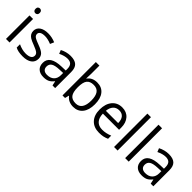

<svg xmlns="http://www.w3.org/2000/svg" viewBox="215 -1921 3091 3091"><g transform="rotate(45 1761.0 -375.0)"><path d="M167 0H85.9V-535.2H167ZM79.1 -680.2Q79.1 -708 92.8 -720.9Q106.4 -733.9 127 -733.9Q146.5 -733.9 160.6 -720.7Q174.8 -707.5 174.8 -680.2Q174.8 -652.8 160.6 -639.4Q146.5 -626 127 -626Q106.4 -626 92.8 -639.4Q79.1 -652.8 79.1 -680.2Z M684.1 -146Q684.1 -71.3 628.4 -30.8Q572.8 9.8 472.2 9.8Q365.7 9.8 306.2 -23.9V-99.1Q344.7 -79.6 388.9 -68.4Q433.1 -57.1 474.1 -57.1Q537.6 -57.1 571.8 -77.4Q606 -97.7 606 -139.2Q606 -170.4 578.9 -192.6Q551.8 -214.8 473.1 -245.1Q398.4 -272.9 366.9 -293.7Q335.4 -314.5 320.1 -340.8Q304.7 -367.2 304.7 -403.8Q304.7 -469.2 357.9 -507.1Q411.1 -544.9 503.9 -544.9Q590.3 -544.9 672.9 -509.8L644 -443.8Q563.5 -477.1 498 -477.1Q440.4 -477.1 411.1 -459Q381.8 -440.9 381.8 -409.2Q381.8 -387.7 392.8 -372.6Q403.8 -357.4 428.2 -343.8Q452.6 -330.1 522 -304.2Q617.2 -269.5 650.6 -234.4Q684.1 -199.2 684.1 -146Z M1145 0 1128.9 -76.2H1125Q1085 -25.9 1045.2 -8.1Q1005.4 9.8 945.8 9.8Q866.2 9.8 821 -31.2Q775.9 -72.3 775.9 -147.9Q775.9 -310.1 1035.2 -317.9L1126 -320.8V-354Q1126 -417 1098.9 -447Q1071.8 -477.1 1012.2 -477.1Q945.3 -477.1 860.8 -436L835.9 -498Q875.5 -519.5 922.6 -531.7Q969.7 -543.9 1017.1 -543.9Q1112.8 -543.9 1158.9 -501.5Q1205.1 -459 1205.1 -365.2V0ZM961.9 -57.1Q1037.6 -57.1 1080.8 -98.6Q1124 -140.1 1124 -214.8V-263.2L1043 -259.8Q946.3 -256.3 903.6 -229.7Q860.8 -203.1 860.8 -147Q860.8 -103 887.5 -80.1Q914.1 -57.1 961.9 -57.1Z M1621.1 -543.9Q1726.6 -543.9 1784.9 -471.9Q1843.3 -399.9 1843.3 -268.1Q1843.3 -136.2 1784.4 -63.2Q1725.6 9.8 1621.1 9.8Q1568.8 9.8 1525.6 -9.5Q1482.4 -28.8 1453.1 -68.8H1447.3L1430.2 0H1372.1V-759.8H1453.1V-575.2Q1453.1 -513.2 1449.2 -463.9H1453.1Q1509.8 -543.9 1621.1 -543.9ZM1609.4 -476.1Q1526.4 -476.1 1489.7 -428.5Q1453.1 -380.9 1453.1 -268.1Q1453.1 -155.3 1490.7 -106.7Q1528.3 -58.1 1611.3 -58.1Q1686 -58.1 1722.7 -112.5Q1759.3 -167 1759.3 -269Q1759.3 -373.5 1722.7 -424.8Q1686 -476.1 1609.4 -476.1Z M2210.9 9.8Q2092.3 9.8 2023.7 -62.5Q1955.1 -134.8 1955.1 -263.2Q1955.1 -392.6 2018.8 -468.8Q2082.5 -544.9 2189.9 -544.9Q2290.5 -544.9 2349.1 -478.8Q2407.7 -412.6 2407.7 -304.2V-252.9H2039.1Q2041.5 -158.7 2086.7 -109.9Q2131.8 -61 2213.9 -61Q2300.3 -61 2384.8 -97.2V-24.9Q2341.8 -6.3 2303.5 1.7Q2265.1 9.8 2210.9 9.8ZM2189 -477.1Q2124.5 -477.1 2086.2 -435.1Q2047.9 -393.1 2041 -318.8H2320.8Q2320.8 -395.5 2286.6 -436.3Q2252.4 -477.1 2189 -477.1Z M2627 0H2545.9V-759.8H2627Z M2879.9 0H2798.8V-759.8H2879.9Z M3380.9 0 3364.7 -76.2H3360.8Q3320.8 -25.9 3281 -8.1Q3241.2 9.8 3181.6 9.8Q3102.1 9.8 3056.9 -31.2Q3011.7 -72.3 3011.7 -147.9Q3011.7 -310.1 3271 -317.9L3361.8 -320.8V-354Q3361.8 -417 3334.7 -447Q3307.6 -477.1 3248 -477.1Q3181.2 -477.1 3096.7 -436L3071.8 -498Q3111.3 -519.5 3158.4 -531.7Q3205.6 -543.9 3252.9 -543.9Q3348.6 -543.9 3394.8 -501.5Q3440.9 -459 3440.9 -365.2V0ZM3197.8 -57.1Q3273.4 -57.1 3316.7 -98.6Q3359.9 -140.1 3359.9 -214.8V-263.2L3278.8 -259.8Q3182.1 -256.3 3139.4 -229.7Q3096.7 -203.1 3096.7 -147Q3096.7 -103 3123.3 -80.1Q3149.9 -57.1 3197.8 -57.1Z"/></g></svg>

Font: f07869316
Style: Regular
Weight: 400
Foundry: Ascender Corporation
Version: Version 1.10